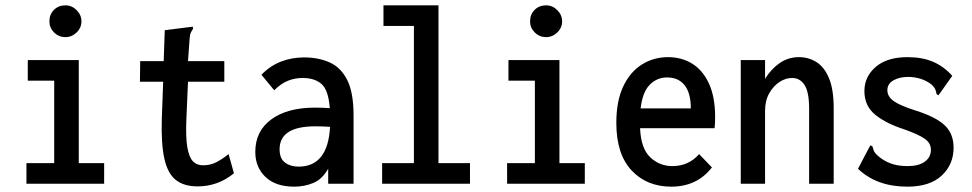

<svg xmlns="http://www.w3.org/2000/svg" viewBox="-20 -688 3640 719"><path d="M79 0V-77H183V-386H84V-463H275V-77H370V0ZM225 -549Q200 -549 182.5 -566.5Q165 -584 165 -608Q165 -634 182 -651Q199 -668 225 -668Q249 -668 267 -650Q285 -632 285 -608Q285 -584 267 -566.5Q249 -549 225 -549Z M720 10Q669 10 638.5 -14Q608 -38 595.5 -94Q583 -150 586 -244L591 -382H504L505 -459H593L597 -575L693 -587L702 -588L703 -580Q698 -573 694.5 -565.5Q691 -558 690 -542L684 -459H820V-382H684L678 -243Q675 -174 681.5 -136.5Q688 -99 702.5 -84Q717 -69 740 -69Q769 -69 792 -81.5Q815 -94 836 -111L856 -39Q796 10 720 10Z M1082 11Q1012 11 974 -25.5Q936 -62 936 -119Q936 -197 996 -241Q1056 -285 1160 -285Q1171 -285 1185.5 -284.5Q1200 -284 1215 -283Q1210 -350 1184.5 -373Q1159 -396 1113 -396Q1084 -396 1058 -385.5Q1032 -375 1007 -350L959 -408Q992 -442 1032.5 -457.5Q1073 -473 1119 -473Q1173 -473 1215 -454Q1257 -435 1280.5 -388Q1304 -341 1304 -256V0H1209V-56Q1186 -16 1152.5 -2.5Q1119 11 1082 11ZM1027 -129Q1027 -94 1047.5 -79Q1068 -64 1098 -64Q1208 -64 1216 -213Q1202 -214 1187.5 -214.5Q1173 -215 1161 -215Q1027 -215 1027 -129Z M1411 0V-77H1530V-591H1416V-668H1622V-77H1740V0Z M1879 0V-77H1983V-386H1884V-463H2075V-77H2170V0ZM2025 -549Q2000 -549 1982.5 -566.5Q1965 -584 1965 -608Q1965 -634 1982 -651Q1999 -668 2025 -668Q2049 -668 2067 -650Q2085 -632 2085 -608Q2085 -584 2067 -566.5Q2049 -549 2025 -549Z M2494 11Q2402 11 2345 -50Q2288 -111 2288 -228Q2288 -309 2313.5 -363.5Q2339 -418 2383 -446Q2427 -474 2482 -474Q2532 -474 2571.5 -450Q2611 -426 2634.5 -376Q2658 -326 2658 -249Q2658 -226 2656 -208H2377Q2380 -132 2415 -99Q2450 -66 2498 -66Q2559 -66 2598 -111L2646 -61Q2590 11 2494 11ZM2379 -282H2567Q2567 -339 2544 -368.5Q2521 -398 2478 -398Q2440 -398 2413 -370.5Q2386 -343 2379 -282Z M2754 0V-463H2845V-393Q2868 -430 2900 -452Q2932 -474 2972 -474Q3008 -474 3037.5 -455.5Q3067 -437 3084.5 -395Q3102 -353 3102 -283V0H3010V-281Q3010 -343 2993 -369.5Q2976 -396 2946 -396Q2922 -396 2899 -381Q2876 -366 2860.5 -338.5Q2845 -311 2845 -273V0Z M3378 11Q3263 11 3193 -56L3235 -136L3240 -144L3247 -140Q3249 -132 3252 -124Q3255 -116 3267 -105Q3287 -87 3314 -76.5Q3341 -66 3379 -66Q3420 -66 3443 -82.5Q3466 -99 3466 -127Q3466 -152 3443.5 -168Q3421 -184 3368 -203Q3299 -225 3258 -258Q3217 -291 3217 -347Q3217 -401 3259.5 -437.5Q3302 -474 3378 -474Q3434 -474 3474.5 -456.5Q3515 -439 3546 -404L3500 -339L3494 -331L3487 -336Q3486 -344 3483 -352Q3480 -360 3469 -371Q3450 -386 3427 -393Q3404 -400 3381 -400Q3348 -400 3325.5 -387Q3303 -374 3303 -350Q3303 -327 3326 -310Q3349 -293 3409 -274Q3485 -250 3518 -218.5Q3551 -187 3551 -135Q3551 -72 3506.5 -30.5Q3462 11 3378 11Z"/></svg>

Font: Inconsolata SemiCondensed SemiBold
Style: Regular
Weight: 600
Width: 4
Monospace: yes
Designer: Raph Levien, Cyreal, Brenton Simpson
Foundry: Raph Levien, Cyreal, Google
Version: Version 3.001; ttfautohint (v1.8.2.53-6de2)